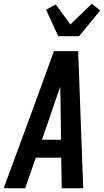

<svg xmlns="http://www.w3.org/2000/svg" viewBox="-39 -1009 559 1029"><path d="M-19 0 161 -490 250 -735H380L407 0H292L289 -164H153L96 0ZM186 -260H288L285 -490Q284 -504 284 -517.5Q284 -531 284 -544Q280 -531 275 -517.5Q270 -504 265 -490ZM273 -815 208 -957 260 -985 338 -878 453 -989 498 -953 385 -815Z"/></svg>

Font: Iosevka SS18
Style: Bold Italic
Weight: 700
Italic angle: -9°
Monospace: yes
Designer: Belleve Invis
Foundry: Belleve Invis
Version: Version 25.1.1; ttfautohint (v1.8.4)